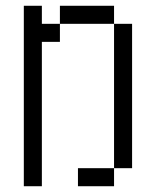

<svg xmlns="http://www.w3.org/2000/svg" viewBox="-20 -645 540 665"><path d="M125 -562.5H187.5V-500H125V0H62.5V-625H125ZM187.5 -625H375V-562.5H187.5ZM250 -62.5H375V0H250ZM375 -562.5H437.5V-62.5H375Z"/></svg>

Font: 寒蝉点阵体 16px
Style: Regular
Weight: 400
Designer: Designed by Warren2060
Foundry: ChillType
Version: Version 1.000